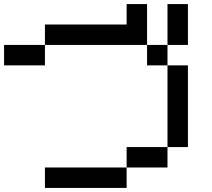

<svg xmlns="http://www.w3.org/2000/svg" viewBox="-20 -920 1040 940"><path d="M800 -200V-100H600V-200ZM0 -600V-700H200V-600ZM800 -700V-600H700V-700ZM800 -600H900V-200H800ZM800 -900H900V-700H800ZM200 0V-100H600V0ZM200 -700V-800H600V-900H700V-700Z"/></svg>

Font: GalmuriMono9 Regular
Style: Regular
Weight: 400
Designer: Lee Minseo (quiple)
Version: Version 2.399;hotconv 1.1.1;makeotfexe 2.6.0 DEVELOPMENT